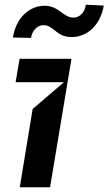

<svg xmlns="http://www.w3.org/2000/svg" viewBox="-20 -795 460 815"><path d="M111.5 -634.2C117.2 -666.2 138.5 -687.9 164.1 -688.2C210.9 -687.9 216.3 -637.4 284.8 -637.8C348.4 -637.8 405.9 -686.4 420.5 -771.3L344.5 -774.9C339.8 -742.9 318.9 -720.2 291.9 -720.2C247.5 -720.2 230.8 -770.6 169 -770.6C105.8 -770.6 47.9 -720.2 34.8 -635.7ZM192.5 0 283.4 -545.5H63.2L46.2 -446H251.4L118.6 -332.4L63.9 0Z"/></svg>

Font: Riot Sans 2.0
Style: Bold Italic
Weight: 600
Italic angle: -9.39999°
Designer: Rasmus Andersson
Foundry: rsms
Version: Version 3.006;hotconv 1.0.109;makeotfexe 2.5.65596